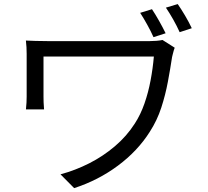

<svg xmlns="http://www.w3.org/2000/svg" viewBox="-20 -879 1040 960"><path d="M739.9 -833Q756.9 -807.4 775.7 -774.1Q794.4 -740.9 808.1 -712.7L747.5 -693.2Q734.2 -723.2 716.2 -755.5Q698.3 -787.8 680.9 -814.8ZM868.6 -858.6Q885.9 -833.8 905.4 -800.9Q924.9 -767.9 938.9 -737.9L878.3 -718.1Q864.1 -749.7 845.8 -782Q827.5 -814.2 809.5 -840.8ZM853.5 -640.4Q851.7 -635.7 848.7 -626.3Q845.7 -616.9 843.8 -607.8Q841.8 -598.7 840.4 -593.8Q831.4 -534.4 819.3 -469.7Q807.2 -404.9 786.5 -341Q765.7 -277 729 -220.1Q668.4 -124.2 569.9 -50.9Q471.4 22.5 350.8 61.6L282.5 -7.3Q356.3 -27.2 425.8 -62.3Q495.3 -97.5 554.5 -147.8Q613.8 -198.2 654.2 -261.6Q683.1 -306.1 702.3 -361.4Q721.6 -416.6 732.9 -477Q744.3 -537.4 749.3 -596.3Q737.2 -596.3 705.3 -596.3Q673.4 -596.3 628.1 -596.3Q582.9 -596.3 530.9 -596.3Q478.9 -596.3 426.9 -596.3Q374.9 -596.3 328.4 -596.3Q281.9 -596.3 247.2 -596.3Q212.5 -596.3 197.5 -596.3Q197.5 -587.5 197.5 -567.6Q197.5 -547.7 197.5 -522.3Q197.5 -496.8 197.5 -471.5Q197.5 -446.1 197.5 -425.9Q197.5 -405.6 197.5 -395.9Q197.5 -385.5 198 -368Q198.5 -350.6 200.3 -331.9H109.7Q111.7 -350.6 112.5 -366.3Q113.3 -382 113.3 -395.9Q113.3 -408 113.3 -436.1Q113.3 -464.2 113.3 -498.4Q113.3 -532.7 113.3 -563.3Q113.3 -594 113.3 -609.5Q113.3 -626.6 112.4 -643.2Q111.5 -659.8 109.5 -676.3Q130 -675.3 156.9 -674.4Q183.8 -673.5 216.1 -673.5Q223.3 -673.5 251.8 -673.5Q280.4 -673.5 322.5 -673.5Q364.6 -673.5 414.5 -673.5Q464.4 -673.5 514.6 -673.5Q564.7 -673.5 609.4 -673.5Q654 -673.5 685.8 -673.5Q717.5 -673.5 729.6 -673.5Q746 -673.5 762.8 -674.9Q779.6 -676.3 792.6 -679.1Z"/></svg>

Font: Noto Sans KR Thin
Style: Regular
Weight: 100
Designer: Ryoko NISHIZUKA 西塚涼子 (kana, bopomofo & ideographs); Paul D. Hunt (Latin, Greek & Cyrillic); Sandoll Communications 산돌커뮤니
Foundry: Adobe
Version: Version 2.004-H2;hotconv 1.0.118;makeotfexe 2.5.65603